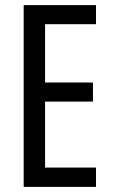

<svg xmlns="http://www.w3.org/2000/svg" viewBox="-20 -734 442 754"><path d="M357 0H73V-714H357V-639H157V-410H345V-335H157V-76H357Z"/></svg>

Font: Noto Sans ExtraCondensed
Style: Regular
Weight: 400
Width: 2
Designer: Monotype Design Team
Foundry: Monotype Imaging Inc.
Version: Version 2.013